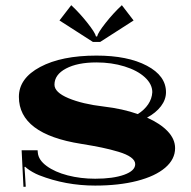

<svg xmlns="http://www.w3.org/2000/svg" viewBox="-20 -707 731 736"><path d="M364.1 -546.3H336.1L208 -628.5L253.1 -687.1Q285.8 -656.5 315.3 -619.1Q344.8 -581.7 347.9 -567.3H352.3Q355.3 -581.7 384.8 -619.1Q414.3 -656.5 447.1 -687.1L492.1 -628.5ZM62.9 -131.1H124.1L125 -121.5Q127.6 -93.5 158.9 -70.6Q190.1 -47.6 239.5 -34.7Q288.9 -21.9 344.8 -21.9Q413.9 -21.9 456.1 -37.2Q498.3 -52.4 498.3 -77.8Q498.3 -91.8 481.9 -103.8Q465.5 -115.8 434 -125.2Q402.5 -134.6 369.8 -141.4Q337 -148.2 291.1 -155.6Q52.4 -193.2 52.4 -335.7Q52.4 -406.9 134.2 -450.4Q215.9 -493.9 349.7 -493.9Q469.4 -493.9 542.8 -455.2Q616.3 -416.5 616.3 -353.6Q616.3 -325.2 597 -299.8Q577.8 -274.5 543.7 -256.1Q594 -233.8 622.6 -203.9Q651.2 -174 651.2 -139Q651.2 -96.6 613.2 -64Q575.2 -31.5 505.5 -13.5Q435.8 4.4 344.8 4.4Q231.2 4.4 129.8 -35.4Q117.6 -40.2 104.7 -47.6Q91.8 -55.1 84.6 -60.8Q77.4 -66.4 76.9 -67.7L73.9 -66.9Q75.2 -55.5 76 -35.8L78.7 8.7L69.9 9.2ZM508.3 -269.7Q533.2 -285.4 547.9 -307Q562.5 -328.7 563.8 -353.6Q563.8 -384.6 535.2 -410.8Q506.6 -437.1 457.2 -452.4Q407.8 -467.7 349.7 -467.7Q277.1 -467.7 233 -444.3Q188.8 -420.9 188.8 -382.4Q188.8 -353.1 242.4 -330.6Q295.9 -308.1 378.5 -298.5Q449.7 -290.2 508.3 -269.7Z"/></svg>

Font: Wabroye
Style: Medium
Weight: 500
Designer: gluk
Foundry: gluk
Version: Version 0.14